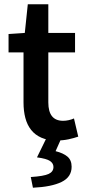

<svg xmlns="http://www.w3.org/2000/svg" viewBox="-20 -645 401 898"><path d="M246 12Q203 12 173.5 -1Q144 -14 125.5 -37.5Q107 -61 98.5 -93.5Q90 -126 90 -166V-400H20V-486L96 -491L110 -625H206V-491H331V-400H206V-166Q206 -80 275 -80Q288 -80 301.5 -83Q315 -86 326 -91L346 -6Q326 1 300.5 6.5Q275 12 246 12ZM134 233 124 183Q185 179 207.5 168.5Q230 158 230 136Q230 119 214 108Q198 97 153 91L199 -3H269L240 62Q276 71 295.5 87.5Q315 104 315 135Q315 183 268 206Q221 229 134 233Z"/></svg>

Font: TT Toshiba Sans Medium
Style: Regular
Weight: 500
Designer: Paul D. Hunt
Foundry: Toshiba Corporation
Version: Version 2.020;PS 2.000;hotconv 1.0.86;makeotf.lib2.5.63406